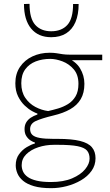

<svg xmlns="http://www.w3.org/2000/svg" viewBox="-20 -779 576 1001"><path d="M247 202Q192.5 202 156.8 191.5Q121 181 100.2 163.5Q79.5 146 70.8 125Q62 104 62 83Q62 49 79 25.5Q96 2 119.5 -12Q143 -26 162 -31V-36Q152.5 -38.5 139.8 -46.5Q127 -54.5 117.5 -69Q108 -83.5 108 -106Q108 -125.5 116.2 -140Q124.5 -154.5 139.5 -164.8Q154.5 -175 175 -182V-187Q166 -189.5 147.2 -199.8Q128.5 -210 108.5 -229Q88.5 -248 74.2 -276.8Q60 -305.5 60 -345Q60 -394.5 84.2 -430.2Q108.5 -466 149.2 -485Q190 -504 239 -504Q259.5 -504 274.8 -501.5Q290 -499 306 -496.5Q322 -494 345 -494H513V-465Q461.5 -465 411 -465Q360.5 -465 310 -465L321 -482Q374.5 -460.5 397.2 -423Q420 -385.5 420 -342Q420 -294.5 401 -262.2Q382 -230 346 -209.5Q310 -189 259 -177Q197 -162 167 -148.2Q137 -134.5 137 -106Q137 -86.5 149 -75.5Q161 -64.5 187.5 -59.8Q214 -55 258 -55H281Q354.5 -55 397.5 -44.2Q440.5 -33.5 459.2 -11.2Q478 11 478 46Q478 83 457.2 112Q436.5 141 402.2 161Q368 181 327.5 191.5Q287 202 247 202ZM245 170Q311 170 356 150.8Q401 131.5 424 103.2Q447 75 447 48Q447 22 433.8 6.2Q420.5 -9.5 384.8 -16.8Q349 -24 282 -24H261Q218 -24 179.5 -11.2Q141 1.5 117 25.2Q93 49 93 82Q93 99.5 100.2 115.5Q107.5 131.5 124.8 143.8Q142 156 171.5 163Q201 170 245 170ZM231 -200Q255.5 -205.5 282.8 -213.5Q310 -221.5 334.2 -236.2Q358.5 -251 373.8 -276.5Q389 -302 389 -342Q389 -389 364.5 -417.5Q340 -446 305.8 -459Q271.5 -472 242 -472Q200.5 -472 166.2 -458.8Q132 -445.5 111.5 -417.5Q91 -389.5 91 -345Q91 -299.5 111.8 -269Q132.5 -238.5 164.5 -221.5Q196.5 -204.5 231 -200ZM247 -585Q179.5 -585 142.2 -630.2Q105 -675.5 105 -758L134 -759Q134 -682 164 -649Q194 -616 247 -616Q301 -616 331 -648.8Q361 -681.5 361 -758H390Q390 -703 373.5 -664.2Q357 -625.5 325 -605.2Q293 -585 247 -585Z"/></svg>

Font: Commissioner Thin
Style: Regular
Weight: 100
Designer: Kostas Bartsokas
Foundry: Kostas Bartsokas
Version: Version 1.001;gftools[0.9.23]